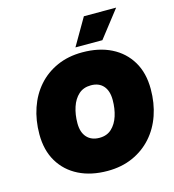

<svg xmlns="http://www.w3.org/2000/svg" viewBox="-132 -1029 1039 1149"><g transform="rotate(-15 387.5 -454.5)"><path d="M494 -920H694L564 -753H397ZM393 11Q291 11 215 -27Q139 -65 96.5 -136Q54 -207 54 -306Q54 -393 79.5 -467.5Q105 -542 153.5 -597Q202 -652 271.5 -683Q341 -714 428 -714Q531 -714 607 -676Q683 -638 725.5 -567Q768 -496 768 -396Q768 -309 742.5 -235Q717 -161 668 -106Q619 -51 549.5 -20Q480 11 393 11ZM397 -193Q443 -193 472.5 -220.5Q502 -248 516.5 -293Q531 -338 531 -392Q531 -448 504 -479Q477 -510 427 -510Q381 -510 351 -483Q321 -456 306 -410.5Q291 -365 291 -311Q291 -255 319 -224Q347 -193 397 -193Z"/></g></svg>

Font: Prodigy Sans Black
Style: Italic
Weight: 900
Italic angle: -13°
Designer: Wei Huang
Foundry: Wei Huang
Version: Version 1.003; ttfautohint (v1.8.3)